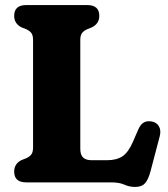

<svg xmlns="http://www.w3.org/2000/svg" viewBox="-20 -720 665 758"><path d="M342.5 -612 324 -604.5Q310.5 -598.5 303.8 -589.5Q297 -580.5 297 -562.5V-132.5Q297 -108.5 308.2 -98Q319.5 -87.5 341.5 -87.5H403Q440.5 -87.5 463.8 -103.2Q487 -119 504.5 -159.5L526 -209Q535.5 -230.5 549.2 -237.2Q563 -244 581 -240Q599.5 -236 608 -220.2Q616.5 -204.5 610.5 -181.5L574 -43Q565.5 -11 552.5 3.5Q539.5 18 513.5 18Q490.5 18 471 9Q451.5 0 418.5 0H83.5Q36 0 36 -42.5Q36 -73.5 65 -88L84 -95.5Q97 -101.5 103.8 -110.5Q110.5 -119.5 110.5 -137.5V-562.5Q110.5 -580.5 103.8 -589.5Q97 -598.5 84 -604.5L65 -612Q36 -626.5 36 -657.5Q36 -700 83.5 -700H324.5Q372 -700 372 -657.5Q372 -626.5 342.5 -612Z"/></svg>

Font: Fraunces 72pt S100
Style: Bold
Weight: 700
Version: Version 1.000; ttfautohint (v1.8.3)